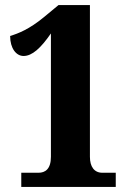

<svg xmlns="http://www.w3.org/2000/svg" viewBox="-20 -738 506 758"><path d="M64 0H437V-56H384C352 -56 335 -80 335 -119V-718H211L153 -670C96 -623 53 -606 20 -596C20 -547 44 -517 73 -517C107 -517 141 -548 181 -606V-119C181 -70 158 -56 132 -56H64Z"/></svg>

Font: Noto Serif Devanagari ExtraCondensed Black
Style: Regular
Weight: 900
Width: 2
Designer: Universal Thirst, Indian Type Foundry and the Monotype Design Team
Foundry: Monotype Imaging Inc.
Version: Version 2.004